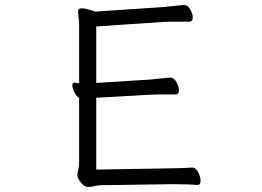

<svg xmlns="http://www.w3.org/2000/svg" viewBox="-20 -732 1040 762"><path d="M764 2Q756 1 729.5 0Q703 -1 677 -1H661L383 3Q367 3 355.5 6.5Q344 10 329 10Q315 10 301 -7.5Q287 -25 287 -37Q287 -44 290.5 -58Q294 -72 294 -84V-344Q283 -350 275 -366Q267 -382 267 -393Q267 -404 275 -404H277Q281 -403 285.5 -402.5Q290 -402 294 -402V-604Q294 -620 294 -634.5Q294 -649 292 -661Q291 -670 290.5 -675.5Q290 -681 290 -685Q290 -695 295 -697Q300 -699 304 -699Q318 -699 337 -693Q356 -687 357 -686L628 -704Q651 -706 676.5 -709Q702 -712 711 -712Q725 -712 735 -694.5Q745 -677 745 -663Q745 -646 732 -646H690Q675 -646 659 -646Q643 -646 629 -645L362 -627V-403L573 -416Q596 -418 621.5 -421Q647 -424 656 -424Q670 -424 680 -406.5Q690 -389 690 -374Q690 -357 677 -357H635Q620 -357 604 -357Q588 -357 574 -356L362 -344V-59L660 -64Q682 -64 705 -65Q728 -66 743 -67H744Q757 -67 766.5 -48.5Q776 -30 776 -14Q776 2 765 2Z"/></svg>

Font: Moon Stars Kai HW
Style: Regular
Weight: 400
Designer: GuiWonder
Version: Version 1.101